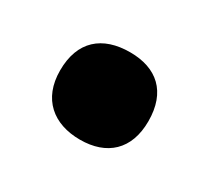

<svg xmlns="http://www.w3.org/2000/svg" viewBox="-55 -259 389 356"><g transform="rotate(30 139.0 -81.5)"><path d="M44 -81C44 -20 83 12 140 12C197 12 233 -20 233 -81C233 -144 197 -175 140 -175C81 -175 44 -144 44 -81Z"/></g></svg>

Font: Noto Sans Armenian Condensed Black
Style: Regular
Weight: 900
Width: 3
Designer: Monotype Design Team
Foundry: Monotype Imaging Inc.
Version: Version 2.008